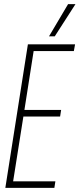

<svg xmlns="http://www.w3.org/2000/svg" viewBox="-20 -916 388 936"><path d="M6 0 116 -700H346L340 -667H144L99 -380H278L273 -348H94L44 -32H250L245 0ZM219 -739 312 -896H348L247 -739Z"/></svg>

Font: Georama Condensed ExtraLight
Style: Italic
Weight: 200
Width: 3
Italic angle: -9°
Designer: Jean-Baptiste Levee
Foundry: Production Type
Version: Version 1.000